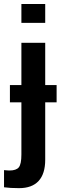

<svg xmlns="http://www.w3.org/2000/svg" viewBox="-39 -745 318 972"><path d="M189.9 -724.6V-629.4H69.3V-724.6ZM57.6 207.5Q12.7 207.5 -18.6 203.1V116.2Q-11.7 116.7 -5.1 117.4Q1.5 118.2 8.3 118.2Q43 118.2 56.2 102.1Q69.3 85.9 69.3 37.1V-227.1H11.2V-314.5H69.3V-528.3H189.9V-314.5H247.6V-227.1H189.9V63.5Q189.9 134.8 156.5 171.1Q123 207.5 57.6 207.5Z"/></svg>

Font: Arimo SemiBold
Style: Regular
Weight: 600
Designer: Steve Matteson
Foundry: Monotype Imaging Inc.
Version: Version 1.33